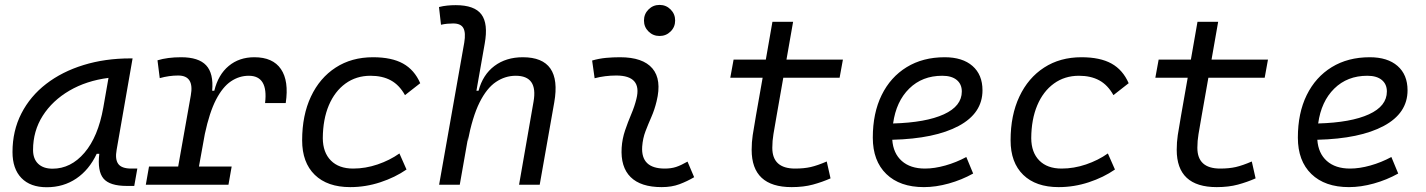

<svg xmlns="http://www.w3.org/2000/svg" viewBox="-20 -764 5899 794"><path d="M173.3 10.3Q105.5 10.3 68.6 -27.8Q31.7 -65.9 31.7 -135.3Q31.7 -223.1 68.4 -294.7Q105 -366.2 170.9 -417Q236.8 -467.8 325.7 -495.1Q414.6 -522.5 519 -522.5H528.3L462.4 -145Q455.1 -105.5 469 -86.2Q482.9 -66.9 522.9 -66.9H547.9L535.2 4.9H504.4Q433.6 4.9 408 -25.6Q382.3 -56.2 390.6 -127.9H379.9Q348.6 -61.5 295.4 -25.6Q242.2 10.3 173.3 10.3ZM197.3 -66.4Q272.9 -66.4 329.3 -132.3Q385.7 -198.2 407.2 -319.3L428.7 -441.9Q337.4 -430.2 267.1 -389.2Q196.8 -348.1 156.7 -285.2Q116.7 -222.2 116.7 -144Q116.7 -106.9 137.9 -86.7Q159.2 -66.4 197.3 -66.4Z M583 0 596.2 -75.2H716.8L769 -369.1Q784.2 -451.7 716.8 -451.7Q679.2 -451.7 640.6 -440.9L631.3 -514.6Q672.9 -527.3 729 -527.3Q801.3 -527.3 832.5 -493.9Q863.8 -460.4 857.4 -388.7H866.2Q882.3 -455.1 925.8 -491.2Q969.2 -527.3 1031.7 -527.3Q1108.4 -527.3 1141.8 -478.3Q1175.3 -429.2 1161.6 -337.9H1076.2Q1089.8 -450.7 1008.8 -450.7Q969.2 -450.7 935.1 -427.7Q900.9 -404.8 873.5 -352.1Q846.2 -299.3 827.1 -210L802.7 -75.2H938L924.8 0Z M1440.4 -66.9Q1491.2 -66.9 1541.5 -84Q1591.8 -101.1 1631.8 -129.4L1661.1 -63Q1613.8 -30.3 1553 -10.3Q1492.2 9.8 1428.2 9.8Q1334 9.8 1281.7 -41Q1229.5 -91.8 1229.5 -183.6Q1229.5 -287.6 1265.9 -364.7Q1302.2 -441.9 1368.2 -484.6Q1434.1 -527.3 1522.5 -527.3Q1599.6 -527.3 1646.7 -501.2Q1693.8 -475.1 1717.8 -419.9L1654.8 -370.6Q1631.3 -412.6 1596.4 -431.6Q1561.5 -450.7 1512.2 -450.7Q1453.1 -450.7 1408.7 -418.5Q1364.3 -386.2 1339.8 -328.4Q1315.4 -270.5 1314.9 -192.4Q1315.4 -133.3 1348.4 -100.1Q1381.3 -66.9 1440.4 -66.9Z M2126.5 0 2186.5 -344.2Q2205.1 -450.7 2112.8 -450.7Q2068.8 -450.7 2030.8 -425Q1992.7 -399.4 1963.1 -340.1Q1933.6 -280.8 1914.1 -179.2L1916 -196.8L1881.3 0H1795.9L1899.9 -587.9Q1906.7 -628.9 1896.2 -647.9Q1885.7 -667 1854 -667Q1841.8 -667 1829.1 -665.8Q1816.4 -664.6 1803.7 -661.6L1795.4 -734.9Q1812.5 -739.3 1829.8 -741Q1847.2 -742.7 1864.7 -742.7Q1942.4 -742.7 1970.9 -704.3Q1999.5 -666 1984.4 -583L1950.2 -388.7H1959Q1976.6 -455.1 2024.7 -491.2Q2072.8 -527.3 2142.1 -527.3Q2305.2 -527.3 2272 -340.3L2211.9 0Z M2823.2 -95.7 2850.6 -31.2Q2821.8 -14.2 2789.8 -2.2Q2757.8 9.8 2716.3 9.8Q2629.9 9.8 2587.9 -31.7Q2545.9 -73.2 2550.8 -153.3Q2553.2 -189.9 2564.9 -224.6Q2576.7 -259.3 2590.6 -292Q2604.5 -324.7 2611.8 -355Q2636.2 -451.7 2528.3 -451.7Q2481.9 -451.7 2439 -440.4L2428.7 -513.7Q2457.5 -522 2486.3 -524.7Q2515.1 -527.3 2543.9 -527.3Q2638.7 -527.3 2678 -481Q2717.3 -434.6 2695.3 -345.2Q2687 -310.5 2673.8 -280.5Q2660.6 -250.5 2649.4 -221.2Q2638.2 -191.9 2635.7 -157.7Q2629.9 -66.9 2729 -66.9Q2755.4 -66.9 2775.6 -73.5Q2795.9 -80.1 2823.2 -95.7ZM2707.5 -615.2Q2680.7 -615.2 2661.9 -633.8Q2643.1 -652.3 2643.1 -679.2Q2643.1 -706.1 2661.9 -724.9Q2680.7 -743.7 2707.5 -743.7Q2734.4 -743.7 2753.2 -724.9Q2772 -706.1 2772 -679.2Q2772 -652.3 2753.2 -633.8Q2734.4 -615.2 2707.5 -615.2Z M3253.9 9.8Q3088.4 9.8 3088.4 -144.5Q3088.4 -175.8 3092.8 -205.3Q3097.2 -234.9 3106.4 -287.1L3133.8 -442.4H3000L3013.7 -517.6H3147L3174.3 -673.8H3259.8L3232.4 -517.6H3465.8L3452.1 -442.4H3219.2L3191.9 -287.1Q3183.1 -236.8 3178.5 -209.2Q3173.8 -181.6 3173.8 -152.8Q3173.8 -66.9 3268.1 -66.9Q3304.7 -66.9 3332.5 -73.2Q3360.4 -79.6 3398.9 -96.2L3414.6 -26.4Q3380.4 -11.2 3341.8 -0.7Q3303.2 9.8 3253.9 9.8Z M3805.2 -66.9Q3844.2 -66.9 3889.4 -79.6Q3934.6 -92.3 3976.1 -114.7L4004.4 -46.4Q3957 -20 3903.6 -5.1Q3850.1 9.8 3800.8 9.8Q3701.2 9.8 3645.3 -44.4Q3589.4 -98.6 3589.4 -194.8Q3589.4 -296.4 3626 -370.8Q3662.6 -445.3 3729.5 -486.3Q3796.4 -527.3 3886.7 -527.3Q3960.4 -527.3 4001.7 -491.2Q4043 -455.1 4043 -390.6Q4043 -295.9 3944.6 -243.2Q3846.2 -190.4 3669.9 -186Q3673.8 -129.9 3709.2 -98.4Q3744.6 -66.9 3805.2 -66.9ZM3673.3 -253.4Q3809.1 -257.3 3883.3 -291.3Q3957.5 -325.2 3957.5 -385.7Q3957.5 -416 3936.5 -433.3Q3915.5 -450.7 3876.5 -450.7Q3793.9 -450.7 3740 -397.7Q3686 -344.7 3673.3 -253.4Z M4370.1 -66.9Q4420.9 -66.9 4471.2 -84Q4521.5 -101.1 4561.5 -129.4L4590.8 -63Q4543.5 -30.3 4482.7 -10.3Q4421.9 9.8 4357.9 9.8Q4263.7 9.8 4211.4 -41Q4159.2 -91.8 4159.2 -183.6Q4159.2 -287.6 4195.6 -364.7Q4231.9 -441.9 4297.9 -484.6Q4363.8 -527.3 4452.1 -527.3Q4529.3 -527.3 4576.4 -501.2Q4623.5 -475.1 4647.5 -419.9L4584.5 -370.6Q4561 -412.6 4526.1 -431.6Q4491.2 -450.7 4441.9 -450.7Q4382.8 -450.7 4338.4 -418.5Q4293.9 -386.2 4269.5 -328.4Q4245.1 -270.5 4244.6 -192.4Q4245.1 -133.3 4278.1 -100.1Q4311 -66.9 4370.1 -66.9Z M5011.7 9.8Q4846.2 9.8 4846.2 -144.5Q4846.2 -175.8 4850.6 -205.3Q4855 -234.9 4864.3 -287.1L4891.6 -442.4H4757.8L4771.5 -517.6H4904.8L4932.1 -673.8H5017.6L4990.2 -517.6H5223.6L5210 -442.4H4977.1L4949.7 -287.1Q4940.9 -236.8 4936.3 -209.2Q4931.6 -181.6 4931.6 -152.8Q4931.6 -66.9 5025.9 -66.9Q5062.5 -66.9 5090.3 -73.2Q5118.2 -79.6 5156.7 -96.2L5172.4 -26.4Q5138.2 -11.2 5099.6 -0.7Q5061 9.8 5011.7 9.8Z M5563 -66.9Q5602.1 -66.9 5647.2 -79.6Q5692.4 -92.3 5733.9 -114.7L5762.2 -46.4Q5714.8 -20 5661.4 -5.1Q5607.9 9.8 5558.6 9.8Q5459 9.8 5403.1 -44.4Q5347.2 -98.6 5347.2 -194.8Q5347.2 -296.4 5383.8 -370.8Q5420.4 -445.3 5487.3 -486.3Q5554.2 -527.3 5644.5 -527.3Q5718.3 -527.3 5759.5 -491.2Q5800.8 -455.1 5800.8 -390.6Q5800.8 -295.9 5702.4 -243.2Q5604 -190.4 5427.7 -186Q5431.6 -129.9 5467 -98.4Q5502.4 -66.9 5563 -66.9ZM5431.2 -253.4Q5566.9 -257.3 5641.1 -291.3Q5715.3 -325.2 5715.3 -385.7Q5715.3 -416 5694.3 -433.3Q5673.3 -450.7 5634.3 -450.7Q5551.8 -450.7 5497.8 -397.7Q5443.8 -344.7 5431.2 -253.4Z"/></svg>

Font: Cascadia Mono PL SemiLight
Style: Italic
Weight: 350
Italic angle: -10°
Monospace: yes
Designer: Aaron Bell
Foundry: Saja Typeworks
Version: Version 2404.023; ttfautohint (v1.8.4)